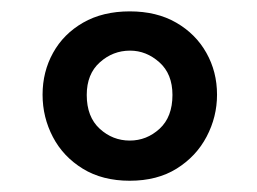

<svg xmlns="http://www.w3.org/2000/svg" viewBox="-20 -755 449 336"><path d="M207.1 -438.7Q159.3 -438.7 125 -459.7Q90.6 -480.8 72.6 -515.2Q54.5 -549.7 54.5 -589.3Q54.5 -629.5 72.9 -662.6Q91.2 -695.7 125.5 -715.4Q159.9 -735.1 207.1 -735.1Q254.2 -735.1 288.3 -715.4Q322.5 -695.7 341.1 -662.6Q359.8 -629.5 359.8 -589.3Q359.8 -550.5 341.6 -515.9Q323.4 -481.3 289.3 -460Q255.2 -438.7 207.1 -438.7ZM207.1 -509Q236.7 -509 259.3 -529.7Q281.8 -550.4 281.8 -588.8Q281.8 -625.5 259 -645.9Q236.1 -666.4 207.6 -666.4Q177.5 -666.4 154.7 -645.9Q131.8 -625.5 131.8 -588.8Q131.8 -550.5 154.5 -529.7Q177.1 -509 207.1 -509Z"/></svg>

Font: Comme
Style: Regular
Weight: 400
Designer: Vernon Adams
Foundry: Vernon Adams
Version: Version 1.000;gftools[0.9.27]